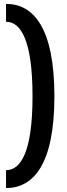

<svg xmlns="http://www.w3.org/2000/svg" viewBox="-20 -722 340 977"><path d="M10.7 234.9C148.9 234.9 256.8 116.7 256.8 -231.9C256.8 -582.5 148.9 -702.6 10.7 -702.1V-611.3C85.4 -611.3 145.5 -518.1 145.5 -231.9C145.5 51.8 85.4 144 10.7 144Z"/></svg>

Font: Now ExtraBold
Style: Regular
Weight: 800
Designer: Alfredo Marco Pradil
Foundry: Alfredo Marco Pradil
Version: Version 1.200;hotconv 1.0.109;makeotfexe 2.5.65596